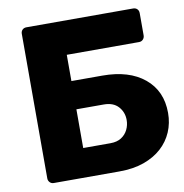

<svg xmlns="http://www.w3.org/2000/svg" viewBox="-79 -775 815 850"><g transform="rotate(-10 328.5 -350.0)"><path d="M95 0Q84 0 77 -7.5Q70 -15 70 -25V-675Q70 -686 77 -693Q84 -700 95 -700H575Q586 -700 593 -693Q600 -686 600 -675V-575Q600 -564 593 -556.5Q586 -549 575 -549H250V-431H389Q509 -431 578 -374Q647 -317 647 -218Q647 -172 630 -132.5Q613 -93 580.5 -63.5Q548 -34 500.5 -17Q453 0 389 0ZM250 -130H373Q402 -130 421.5 -142.5Q441 -155 451 -175.5Q461 -196 461 -219Q461 -254 438.5 -279Q416 -304 373 -304H250Z"/></g></svg>

Font: DVN-Rubik
Style: Bold
Weight: 700
Designer: Hubert and Fischer
Foundry: Hubert & Fischer
Version: Version 2.102